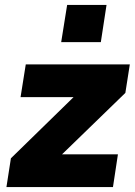

<svg xmlns="http://www.w3.org/2000/svg" viewBox="-20 -755 544 775"><path d="M6 0 24 -116 318 -403 319 -363H63L84 -495H504L486 -380L185 -88L184 -132H456L436 0ZM227 -585 251 -735H410L387 -585Z"/></svg>

Font: Nunito Sans 11pt Black
Style: Italic
Weight: 900
Italic angle: -9°
Version: Version 3.101;gftools[0.9.27]